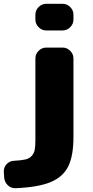

<svg xmlns="http://www.w3.org/2000/svg" viewBox="-55 -770 487 1009"><path d="M274 -520Q297 -520 314 -503Q331 -486 331 -463V-50Q331 49 303.5 104.5Q276 160 211 187Q146 214 27 219Q3 220 -14 203.5Q-31 187 -33 163L-35 133Q-36 110 -20.5 93Q-5 76 18 75Q57 73 78.5 68Q100 63 112 49Q124 35 127.5 17Q131 -1 131 -34V-463Q131 -486 148 -503Q165 -520 188 -520ZM274 -750Q297 -750 314 -733Q331 -716 331 -693V-667Q331 -644 314 -627Q297 -610 274 -610H188Q165 -610 148 -627Q131 -644 131 -667V-693Q131 -716 148 -733Q165 -750 188 -750Z"/></svg>

Font: Rounded Mplus 1c Black
Style: Regular
Weight: 900
Version: Version 1.059.20150529